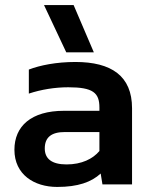

<svg xmlns="http://www.w3.org/2000/svg" viewBox="-20 -729 594 759"><path d="M242 -522H351L271 -709H154ZM206 10C288 10 341 -9 378 -43L385 0H502V-301C502 -429 420 -484 278 -484C203 -484 138 -471 94 -454V-359C142 -375 197 -384 250 -384C348 -384 373 -362 373 -304V-291H233C103 -291 37 -230 37 -137C37 -39 115 10 206 10ZM243 -79C184 -79 157 -102 157 -142C157 -186 183 -207 236 -207H373V-132C347 -101 303 -79 243 -79Z"/></svg>

Font: Kanit Medium
Style: Regular
Weight: 500
Designer: Katatrad Team
Foundry: CadsonDemak
Version: Version 1.000;PS 001.000;hotconv 1.0.88;makeotf.lib2.5.64775